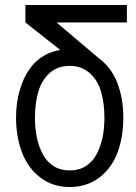

<svg xmlns="http://www.w3.org/2000/svg" viewBox="-20 -730 543 764"><path d="M119.1 -262.2C119.1 -301.8 124 -336.4 132.8 -366.2C141.6 -396 156.7 -420.4 177.7 -439.5C198.7 -458.5 226.1 -467.8 257.8 -467.8C283.7 -467.8 306.2 -461.4 325.2 -448.2L336.9 -439.5C357.9 -420.4 373 -396 381.8 -366.2C390.6 -336.4 395.5 -301.8 395.5 -262.2C395.5 -232.9 393.1 -206.1 387.7 -181.2C382.3 -156.2 374 -133.8 363.3 -114.3C352.5 -94.7 338.4 -79.6 320.3 -68.4C302.2 -57.1 281.7 -51.8 257.8 -51.8C233.9 -51.8 212.4 -57.1 194.3 -68.4C176.3 -79.6 162.1 -94.7 151.4 -114.3C140.6 -133.8 132.3 -156.2 127 -181.2C121.6 -206.1 119.1 -232.9 119.1 -262.2ZM43.9 -262.2C43.9 -210 52.2 -163.6 67.9 -122.6C83.5 -81.5 107.9 -48.3 140.6 -23.4C173.3 1.5 212.4 14.2 257.8 14.2C303.2 14.2 342.3 1.5 375 -23.4C407.7 -48.3 431.6 -81.1 447.3 -122.1C462.9 -163.1 470.7 -210 470.7 -262.2C470.7 -314 462.4 -359.9 446.8 -400.4C431.2 -440.9 406.7 -473.1 374 -497.6L205.1 -640.6H484.9V-710H81.1V-640.6L219.7 -531.2C200.2 -527.8 182.1 -522.5 165 -513.7C137.7 -500 115.7 -480.5 98.1 -456.1C80.6 -431.6 67.4 -402.3 58.1 -369.6C48.8 -336.9 43.9 -300.8 43.9 -262.2Z"/></svg>

Font: Tuffy
Style: Regular
Weight: 500
Designer: Thatcher Ulrich, Karoly Barta and Michael Everson
Version: Version 001.270